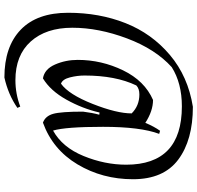

<svg xmlns="http://www.w3.org/2000/svg" viewBox="-32 -674 896 872"><g transform="rotate(90 416.0 -238.0)"><path d="M252 -143Q252 -251 299.5 -349Q347 -447 434 -485Q484 -485 538 -450Q554 -489 574 -517L588 -513Q556 -428 556 -258Q556 -88 573 -31Q649 -73 688.5 -169.5Q728 -266 728 -363Q728 -616 463 -616Q358 -616 285 -570Q203 -496 154.5 -367Q106 -238 106 -118.5Q106 1 168.5 70.5Q231 140 344 140Q406 140 464 118L470 131Q409 173 332 190Q192 190 115 116Q38 42 38 -99.5Q38 -241 85 -360Q132 -479 229.5 -561.5Q327 -644 465 -666Q616 -666 705 -599.5Q794 -533 794 -394Q794 -255 726.5 -142Q659 -29 537 15Q507 4 497 -31.5Q487 -67 487 -167Q492 -208 501 -241L491 -242Q473 -164 432.5 -91.5Q392 -19 336 15Q294 8 273 -40Q252 -88 252 -143ZM323 -174Q323 -141 331.5 -107.5Q340 -74 360 -67Q409 -102 452 -211Q495 -320 495 -388Q460 -423 409 -423Q382 -423 368 -409Q323 -315 323 -174Z"/></g></svg>

Font: Almendra
Style: Italic
Weight: 400
Italic angle: -12°
Designer: Ana Sanfelippo
Foundry: Ana Sanfelippo
Version: Version 1.004